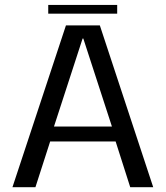

<svg xmlns="http://www.w3.org/2000/svg" viewBox="-20 -782 693 802"><path d="M32 0H128L189.5 -191H463L524 0H620L397 -676H255.5ZM205.5 -253.5 325 -621H328L447.5 -253.5ZM181.5 -725H469.5V-761.5H181.5Z"/></svg>

Font: Anybody
Style: Regular
Weight: 400
Designer: Tyler Finck
Foundry: Etcetera Type Company
Version: Version 1.110